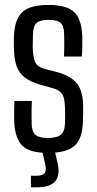

<svg xmlns="http://www.w3.org/2000/svg" viewBox="-20 -628 402 798"><path d="M178 7.5Q102.5 7.5 72.2 -23Q42 -53.5 39 -123Q38.5 -145.5 38.8 -166Q39 -186.5 40 -208.5H112.5Q111 -178 111.2 -155Q111.5 -132 111.5 -115Q112 -81 127.2 -67.8Q142.5 -54.5 178 -54.5Q216 -54.5 232.5 -67.8Q249 -81 250 -115.5Q250.5 -130 250.5 -140.5Q250.5 -151 250.5 -160.8Q250.5 -170.5 250 -182.5Q249 -218 240 -234.8Q231 -251.5 202.5 -260.5L147.5 -276Q108 -287.5 84.5 -304.8Q61 -322 50.2 -349.8Q39.5 -377.5 38 -421.5Q37.5 -439.5 37.5 -451.2Q37.5 -463 38 -476Q40 -546 71.8 -576.8Q103.5 -607.5 182.5 -607.5Q257 -607.5 288.2 -577.8Q319.5 -548 322 -477Q322 -466.5 322 -438.8Q322 -411 320 -393H246Q247 -409 247 -426.5Q247 -444 247 -459.8Q247 -475.5 246.5 -486.5Q246 -520 232.2 -532.8Q218.5 -545.5 182.5 -545.5Q146.5 -545.5 132.2 -532.8Q118 -520 117 -486Q117 -477 116.5 -462Q116 -447 116 -429.5Q117 -394 125 -372.5Q133 -351 164.5 -342L216.5 -328.5Q272.5 -314 299 -281.8Q325.5 -249.5 325.5 -185Q325.5 -167 325.5 -153.2Q325.5 -139.5 324.5 -121Q322.5 -52.5 290.2 -22.5Q258 7.5 178 7.5ZM108.5 150.5V102.5H133Q157 102.5 165.5 91.2Q174 80 168 54.5L154.5 -3.5H207L220.5 54.5Q230 103 208.2 126.8Q186.5 150.5 133.5 150.5Z"/></svg>

Font: Big Shoulders Text Thin
Style: Regular
Weight: 400
Version: Version 2.002